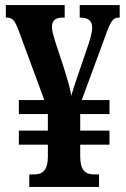

<svg xmlns="http://www.w3.org/2000/svg" viewBox="-20 -734 496 754"><path d="M95 0H369V-49H350C313 -49 295 -68 295 -120V-166H410V-221H295V-286H410V-341H301L392 -588C414 -650 423 -665 447 -665H450V-714H293V-665H296C324 -665 342 -653 342 -627C342 -604 332 -573 322 -544L284 -433C274 -405 266 -380 260 -358C256 -386 244 -425 231 -467L198 -567C191 -590 184 -612 184 -628C184 -655 199 -665 229 -665H234V-714H3V-665H7C30 -665 39 -652 54 -612L154 -341H54V-286H168V-221H54V-166H168V-118C168 -69 150 -49 114 -49H95Z"/></svg>

Font: Noto Serif Bengali ExtraCondensed
Style: Bold
Weight: 700
Width: 2
Designer: Juan Bruce, Universal Thirst, Indian Type Foundry and the Monotype Design Team.
Foundry: Monotype Imaging Inc.
Version: Version 2.003